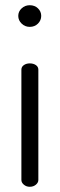

<svg xmlns="http://www.w3.org/2000/svg" viewBox="-20 -716 229 736"><path d="M94 0Q81 0 71.5 -8Q62 -16 62 -26V-449Q62 -460 71.5 -466.5Q81 -473 94 -473Q108 -473 117.5 -466.5Q127 -460 127 -449V-26Q127 -16 117.5 -8Q108 0 94 0ZM94 -613Q76 -613 63 -625.5Q50 -638 50 -655Q50 -672 63 -684Q76 -696 94 -696Q113 -696 125.5 -684Q138 -672 138 -655Q138 -638 125.5 -625.5Q113 -613 94 -613Z"/></svg>

Font: Dosis
Style: Regular
Weight: 400
Designer: EdgarTolentino, PabloImpallari, IginoMarini
Foundry: EdgarTolentino, PabloImpallari, IginoMarini
Version: Version 3.001; ttfautohint (v1.8.2)